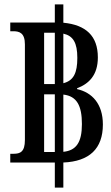

<svg xmlns="http://www.w3.org/2000/svg" viewBox="-20 -780 510 879"><path d="M27 -36H231V79H270V-36C389 -41 451 -99 451 -210C451 -305 401 -357 333 -372V-376C386 -396 428 -435 428 -517C428 -616 373 -666 270 -676V-760H231V-677H27V-637H41C69 -637 94 -629 94 -577V-139C94 -84 72 -76 42 -76H27ZM182 -395V-630H231V-395C229 -395 229 -395 229 -395ZM334 -515C334 -446 317 -411 270 -399V-626C315 -616 334 -584 334 -515ZM182 -84V-348H231V-84ZM355 -212C355 -128 329 -91 270 -85V-347C332 -340 355 -296 355 -212Z"/></svg>

Font: Noto Serif Thai Condensed Medium
Style: Regular
Weight: 500
Width: 3
Designer: Monotype Design Team
Foundry: Monotype Imaging Inc.
Version: Version 2.002